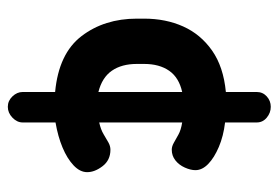

<svg xmlns="http://www.w3.org/2000/svg" viewBox="-128 -606 696 479"><g transform="rotate(90 219.5 -367.0)"><path d="M247 -39Q232 -39 221 -50.5Q210 -62 210 -76V-157Q114 -166 70.5 -223Q27 -280 27 -361V-379Q27 -433 46.5 -476.5Q66 -520 106.5 -548.5Q147 -577 210 -583V-660Q210 -675 221 -685Q232 -695 247 -695Q262 -695 274 -685Q286 -675 286 -660V-581Q320 -577 347 -565.5Q374 -554 389.5 -539Q405 -524 405 -507Q405 -495 398.5 -480.5Q392 -466 380.5 -457Q369 -448 354 -448Q346 -448 337 -453Q328 -458 316.5 -464.5Q305 -471 286 -474V-267Q304 -271 315.5 -278Q327 -285 336 -290Q345 -295 354 -295Q380 -295 395 -275.5Q410 -256 410 -237Q410 -219 393 -203Q376 -187 348.5 -175.5Q321 -164 286 -158V-76Q286 -62 274 -50.5Q262 -39 247 -39ZM210 -265V-474Q174 -466 157 -441.5Q140 -417 140 -379V-361Q140 -323 157 -298.5Q174 -274 210 -265Z"/></g></svg>

Font: Dosis ExtraLight
Style: Bold
Weight: 700
Version: Version 3.001; ttfautohint (v1.8.2)